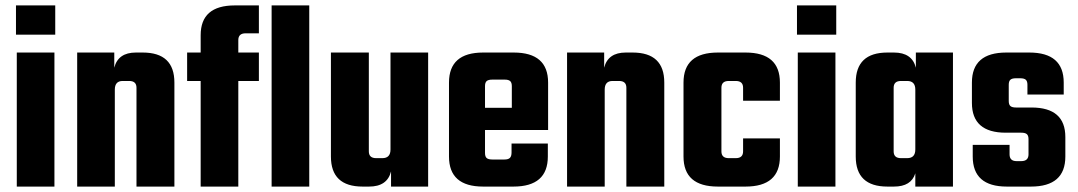

<svg xmlns="http://www.w3.org/2000/svg" viewBox="-20 -689 3982 709"><path d="M39 -561V-669H184V-561ZM181 0H42V-495H181Z M482 -495H507Q624 -495 624 -384V0H484V-365Q484 -390 457 -390H433Q404 -390 404 -358V0H265V-495H402V-439Q416 -495 482 -495Z M936 -566H887Q860 -566 860 -541V-495H936V-390H860V0H721V-390H671V-495H721V-559Q721 -669 847 -669H936Z M1122 0H983V-669H1122Z M1422 -495H1561V0H1424V-56Q1410 0 1343 0H1319Q1202 0 1202 -111V-495H1342V-130Q1342 -105 1369 -105H1392Q1422 -105 1422 -137Z M1764 -495H1877Q2004 -495 2004 -384V-209H1771V-124Q1771 -111 1777 -105.5Q1783 -100 1798 -100H1843Q1857 -100 1863 -106Q1869 -112 1869 -126V-159H2003V-111Q2003 0 1876 0H1764Q1638 0 1638 -111V-384Q1638 -495 1764 -495ZM1771 -291H1870V-371Q1870 -384 1864 -389.5Q1858 -395 1844 -395H1798Q1783 -395 1777 -389.5Q1771 -384 1771 -371Z M2291 -495H2316Q2433 -495 2433 -384V0H2293V-365Q2293 -390 2266 -390H2242Q2213 -390 2213 -358V0H2074V-495H2211V-439Q2225 -495 2291 -495Z M2860 -317H2724V-365Q2724 -390 2697 -390H2671Q2644 -390 2644 -365V-130Q2644 -105 2671 -105H2697Q2724 -105 2724 -130V-178H2860V-111Q2860 0 2733 0H2631Q2504 0 2504 -111V-384Q2504 -495 2631 -495H2733Q2860 -495 2860 -384Z M2923 -561V-669H3068V-561ZM3065 0H2926V-495H3065Z M3362 -495H3499V0H3360V-49Q3345 0 3281 0H3257Q3140 0 3140 -111V-384Q3140 -495 3257 -495H3281Q3348 -495 3362 -439ZM3307 -105H3330Q3360 -105 3360 -137V-358Q3360 -390 3330 -390H3307Q3280 -390 3280 -365V-130Q3280 -105 3307 -105Z M3778 -119V-175Q3778 -188 3772 -193.5Q3766 -199 3751 -199H3694Q3569 -199 3569 -309V-384Q3569 -495 3696 -495H3781Q3908 -495 3908 -384V-340H3774V-376Q3774 -389 3768 -394.5Q3762 -400 3747 -400H3732Q3717 -400 3711 -394.5Q3705 -389 3705 -376V-316Q3705 -303 3711 -297.5Q3717 -292 3732 -292H3789Q3914 -292 3914 -183V-111Q3914 0 3787 0H3698Q3572 0 3572 -111V-154H3708V-119Q3708 -94 3734 -94H3751Q3778 -94 3778 -119Z"/></svg>

Font: Teko SemiBold
Style: Regular
Weight: 600
Designer: Manushi Parikh, Jonny Pinhorn
Foundry: Indian Type Foundry
Version: Version 1.106;PS 1.0;hotconv 1.0.78;makeotf.lib2.5.61930; tt